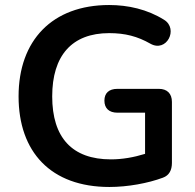

<svg xmlns="http://www.w3.org/2000/svg" viewBox="-20 -735 776 765"><path d="M416 10C489 10 570 -5 629 -27C654 -36 665 -57 665 -86V-329C665 -362 646 -381 613 -381H448C414 -381 396 -364 396 -334C396 -304 414 -286 448 -286H558V-122C513 -108 467 -100 422 -100C267 -100 188 -187 188 -351C188 -513 266 -603 415 -603C479 -603 528 -590 579 -561C644 -524 692 -620 634 -656C567 -698 490 -715 415 -715C188 -715 54 -574 54 -351C54 -130 182 10 416 10Z"/></svg>

Font: Nunito
Style: Bold
Weight: 700
Designer: Vernon Adams
Foundry: Vernon Adams
Version: Version 3.602